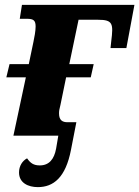

<svg xmlns="http://www.w3.org/2000/svg" viewBox="-20 -556 571 787"><path d="M135 211C199 211 249 172 271 58L293 -55H257C237 -55 222 -62 222 -91C222 -101 223 -108 228 -127L251 -239H352L364 -293H264L302 -475H382C443 -475 445 -459 436 -387L433 -359H498L531 -536H70L61 -479H90C118 -479 126 -472 126 -447C126 -430 121 -402 117 -384L98 -293H19L6 -239H86L35 0H219L210 53C202 97 181 122 143 122C118 122 105 113 91 93C72 103 58 124 58 151C58 194 96 211 135 211Z"/></svg>

Font: Noto Serif SemiCondensed Extra
Style: Italic
Weight: 800
Width: 4
Italic angle: -12°
Designer: Monotype Design Team
Foundry: Monotype Imaging Inc.
Version: Version 1.901